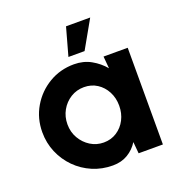

<svg xmlns="http://www.w3.org/2000/svg" viewBox="-129 -809 874 933"><g transform="rotate(-20 308.0 -343.0)"><path d="M435.5 -500H560.5V0H435L429.5 -60Q409 -27 375.8 -7Q342.5 13 298 13Q242 13 193.5 -7.8Q145 -28.5 108.2 -65.5Q71.5 -102.5 50.8 -151.2Q30 -200 30 -255.5Q30 -327 64.5 -385.8Q99 -444.5 157.2 -479.2Q215.5 -514 287 -514Q336 -514 374.8 -492.2Q413.5 -470.5 441 -437.5ZM294.5 -107Q332.5 -107 362.2 -126.2Q392 -145.5 408.8 -178Q425.5 -210.5 425.5 -250Q425.5 -290 408.5 -322.5Q391.5 -355 362 -374Q332.5 -393 294.5 -393Q256.5 -393 225.5 -373.8Q194.5 -354.5 176.2 -322Q158 -289.5 158 -250Q158 -210 176.8 -177.8Q195.5 -145.5 226.5 -126.2Q257.5 -107 294.5 -107ZM274.5 -556.5 314.5 -700.5H439.5L358 -556.5Z"/></g></svg>

Font: Urbanist
Style: Bold
Weight: 700
Designer: Corey Hu
Foundry: Corey Hu
Version: Version 1.330; ttfautohint (v1.8.4.7-5d5b)